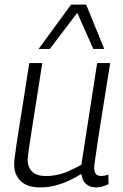

<svg xmlns="http://www.w3.org/2000/svg" viewBox="-20 -810 537 840"><path d="M155 10Q100 10 71 -17.5Q42 -45 42 -91Q42 -101 44 -118.5Q46 -136 50.5 -166.5Q55 -197 62.5 -245Q70 -293 81.5 -364Q93 -435 108 -534H165Q148 -425 136.5 -352.5Q125 -280 118 -235.5Q111 -191 107.5 -167Q104 -143 103 -131Q102 -119 101 -111Q101 -79 120.5 -59.5Q140 -40 180 -40Q207 -40 232 -45.5Q257 -51 282.5 -62.5Q308 -74 336 -89L405 -534H462Q442 -407 428.5 -324.5Q415 -242 408 -193.5Q401 -145 397.5 -121.5Q394 -98 393 -89.5Q392 -81 392 -78Q392 -58 399.5 -49Q407 -40 424 -40Q428 -40 436.5 -41.5Q445 -43 454 -46L455 -5Q443 2 427 6Q411 10 401 10Q374 10 357 -4.5Q340 -19 336 -49Q305 -30 275.5 -17Q246 -4 216.5 3Q187 10 155 10ZM149 -596 291 -790H357L436 -596H388L318 -754L198 -596Z"/></svg>

Font: Georama ExtraCondensed Thin Light
Style: Italic
Weight: 300
Italic angle: -9°
Version: Version 1.001